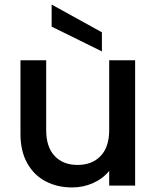

<svg xmlns="http://www.w3.org/2000/svg" viewBox="-20 -816 689 844"><path d="M574 -551V0H460V-65Q433 -31 389.5 -11.5Q346 8 297 8Q232 8 180.5 -19Q129 -46 99.5 -99Q70 -152 70 -227V-551H183V-244Q183 -170 220 -130.5Q257 -91 321 -91Q385 -91 422.5 -130.5Q460 -170 460 -244V-551ZM428 -674V-590L207 -699V-796Z"/></svg>

Font: A Bank Premium Med
Style: Regular
Weight: 500
Designer: Ninad Kale (Devanagari), Jonny Pinhorn (Latin), Htun Naung (Myanmar)
Foundry: Indian Type Foundry
Version: 4.004